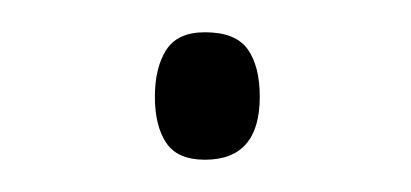

<svg xmlns="http://www.w3.org/2000/svg" viewBox="-20 -387 255 119"><path d="M76 -327Q76 -345 83 -356Q90 -367 107 -367Q126 -367 133.5 -356.5Q141 -346 141 -327Q141 -288 107 -288Q90 -288 83 -298.5Q76 -309 76 -327Z"/></svg>

Font: Noto Sans Telugu SemiCondensed ExtraLight
Style: Regular
Weight: 200
Width: 4
Designer: Jelle Bosma - Monotype Design Team
Foundry: Monotype Imaging Inc.
Version: Version 2.005; ttfautohint (v1.8.4.7-5d5b)